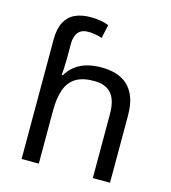

<svg xmlns="http://www.w3.org/2000/svg" viewBox="-113 -856 843 948"><g transform="rotate(15 308.5 -382.5)"><path d="M85 -611Q85 -665 102.5 -699Q120 -733 153.5 -749Q187 -765 233 -765Q262 -765 286.5 -760.5Q311 -756 327 -749L312 -680Q296 -685 278.5 -688.5Q261 -692 241 -692Q207 -692 190 -671.5Q173 -651 173 -613V-535Q173 -513 171.5 -488Q170 -463 169 -452H174Q193 -483 218.5 -502Q244 -521 277 -530Q310 -539 350 -539Q410 -539 451.5 -518Q493 -497 515 -453.5Q537 -410 537 -343V0H449V-326Q449 -398 420 -431.5Q391 -465 331 -465Q273 -465 238.5 -443.5Q204 -422 188.5 -379Q173 -336 173 -271V0H85Z"/></g></svg>

Font: usinhala85
Style: Book
Weight: 400
Designer: Jelle Bosma - Monotype Design Team
Foundry: Monotype Imaging Inc.
Version: Version 2.003